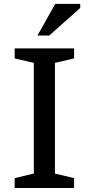

<svg xmlns="http://www.w3.org/2000/svg" viewBox="-20 -948 448 968"><path d="M353.5 -50V0H54V-50L150.5 -73V-631L54 -653.5V-704H353.5V-653.5L257 -631V-73ZM169 -769 258.5 -928.5H384.5V-908L228.5 -769Z"/></svg>

Font: Newsreader 7pt
Style: Regular
Weight: 400
Designer: Hugues Gentile
Foundry: Production Type
Version: Version 1.003